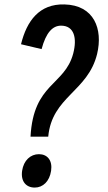

<svg xmlns="http://www.w3.org/2000/svg" viewBox="-20 -808 487 868"><path d="M198 -190C215 -372 377 -393 419 -564C446 -676 406 -785 271 -788C158 -791 101 -714 75 -608L168 -586C188 -661 218 -692 256 -692C316 -692 329 -635 311 -566C272 -420 131 -433 118 -190ZM137 40C174 40 204 12 211 -36C218 -83 194 -111 156 -111C118 -111 87 -83 80 -36C73 12 98 40 137 40Z"/></svg>

Font: Smiley Sans Oblique
Style: Regular
Weight: 400
Italic angle: -8°
Designer: oooooohmygosh, Nagisa Chen, Janine Sui, Heda Shi, Jian Li
Foundry: atelierAnchor
Version: Version 2.0.1